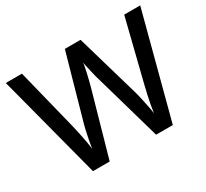

<svg xmlns="http://www.w3.org/2000/svg" viewBox="-143 -929 1227 1143"><g transform="rotate(-30 470.5 -357.0)"><path d="M932 -714 744 0H629L503 -441Q497 -459 491.5 -481Q486 -503 481 -524.5Q476 -546 472.5 -563Q469 -580 467 -589Q467 -580 463.5 -563Q460 -546 455.5 -524.5Q451 -503 445 -480.5Q439 -458 434 -438L310 0H195L8 -714H119L224 -292Q231 -263 237.5 -232Q244 -201 249.5 -171Q255 -141 258 -117Q261 -142 267 -173Q273 -204 280 -235Q287 -266 295 -292L414 -714H522L645 -290Q653 -263 660 -231.5Q667 -200 673 -170Q679 -140 682 -117Q685 -141 690.5 -171Q696 -201 703 -232Q710 -263 717 -292L822 -714Z"/></g></svg>

Font: Noto Sans Vithkuqi Medium
Style: Regular
Weight: 500
Version: Version 1.001